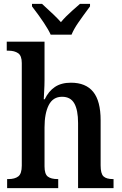

<svg xmlns="http://www.w3.org/2000/svg" viewBox="-20 -976 634 996"><path d="M17 -47H23Q57 -47 75 -61Q93 -75 93 -117V-649Q93 -687 74 -700Q55 -713 25 -713H15V-760H211V-560Q211 -533 209 -500.5Q207 -468 207 -461H212Q232 -503 265 -525Q298 -547 348 -547Q425 -547 463.5 -499.5Q502 -452 502 -352V-118Q502 -75 517 -61Q532 -47 566 -47H569V0H385V-338Q385 -405 365.5 -439.5Q346 -474 302 -474Q255 -474 233 -431Q211 -388 211 -315V-113Q211 -73 228 -60Q245 -47 279 -47H282V0H17ZM146 -943V-956H198Q271 -890 296 -861Q319 -889 354 -920Q389 -951 395 -956H447V-943Q407 -889 385 -857Q363 -825 351 -796H243Q222 -844 146 -943Z"/></svg>

Font: Noto Serif NarrowSemiBold
Style: Regular
Weight: 600
Width: 4
Designer: Monotype Design Team
Foundry: Monotype Imaging Inc.
Version: Version 1.001